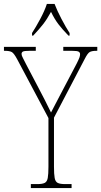

<svg xmlns="http://www.w3.org/2000/svg" viewBox="-29 -951 512 971"><path d="M127 0V-20H160Q185 -20 197 -26Q209 -32 212.5 -51Q216 -70 216 -108V-354L58 -651Q42 -681 31 -687.5Q20 -694 -5 -694H-9V-714H152V-694H120Q93 -694 86.5 -690Q80 -686 80 -678Q80 -670 87 -657.5Q94 -645 103 -626L165 -508Q182 -476 198 -444.5Q214 -413 229 -382Q237 -397 248.5 -419.5Q260 -442 277 -474L359 -630Q369 -650 372.5 -659.5Q376 -669 376 -677Q376 -685 369 -689.5Q362 -694 336 -694H291V-714H463V-694H459Q436 -694 425 -688Q414 -682 399 -652L244 -356V-108Q244 -70 247.5 -51Q251 -32 263 -26Q275 -20 300 -20H333V0ZM133 -784Q152 -813 174.5 -855Q197 -897 208 -931H247Q260 -897 282 -855Q304 -813 323 -784V-771H317Q286 -803 266.5 -828.5Q247 -854 229 -891Q209 -854 189 -828.5Q169 -803 139 -771H133Z"/></svg>

Font: Noto Serif Condensed Thin
Style: Regular
Weight: 100
Width: 3
Designer: Monotype Design Team
Foundry: Monotype Imaging Inc.
Version: Version 2.013; ttfautohint (v1.8.4.7-5d5b)